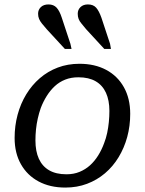

<svg xmlns="http://www.w3.org/2000/svg" viewBox="-20 -835 654 867"><path d="M450 -188Q459 -211 464 -235Q469 -259 471.5 -284Q474 -309 474 -334Q474 -382 458.5 -416Q443 -450 412 -468Q381 -486 334 -486Q301 -486 274.5 -475.5Q248 -465 227.5 -446Q207 -427 191 -401.5Q175 -376 164 -347Q156 -324 150.5 -299.5Q145 -275 142.5 -250Q140 -225 140 -201Q140 -152 155.5 -118Q171 -84 202 -66Q233 -48 280 -48Q313 -48 339.5 -59Q366 -70 386.5 -88.5Q407 -107 423 -132.5Q439 -158 450 -188ZM46 -212Q46 -267 59.5 -317Q73 -367 98.5 -409Q124 -451 160 -482Q196 -513 241 -530Q286 -547 339 -547Q408 -547 459.5 -519.5Q511 -492 539.5 -441Q568 -390 568 -321Q568 -266 554.5 -216.5Q541 -167 515.5 -125Q490 -83 454 -52.5Q418 -22 373 -5Q328 12 275 12Q206 12 154.5 -15.5Q103 -43 74.5 -93.5Q46 -144 46 -212ZM438 -755 477 -637 481 -614H451L369 -703Q357 -718 348 -728.5Q339 -739 335 -749.5Q331 -760 331 -773Q331 -791 343.5 -803Q356 -815 377 -815Q401 -815 414 -800.5Q427 -786 438 -755ZM259 -755 298 -637 303 -614H273L191 -703Q178 -718 169.5 -728.5Q161 -739 156.5 -749.5Q152 -760 152 -773Q152 -791 164.5 -803Q177 -815 199 -815Q222 -815 235.5 -800.5Q249 -786 259 -755Z"/></svg>

Font: Roboto Serif
Style: Italic
Weight: 400
Italic angle: -10°
Designer: Greg Gazdowicz
Foundry: Commercial Type
Version: Version 1.008